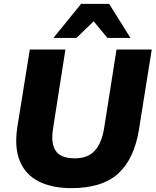

<svg xmlns="http://www.w3.org/2000/svg" viewBox="-20 -961 804 992"><path d="M348 11Q250 11 181.5 -23Q113 -57 83 -127.5Q53 -198 70 -307L134 -705H318L254 -296Q242 -221 267.5 -182Q293 -143 367 -143Q433 -143 469 -181.5Q505 -220 518 -299L582 -705H764L698 -292Q674 -141 591.5 -65Q509 11 348 11ZM256 -765 399 -941H544L654 -765H535L464 -851L375 -765Z"/></svg>

Font: Mulish Black
Style: Italic
Weight: 900
Italic angle: -9°
Designer: Vernon Adams
Foundry: Vernon Adams
Version: Version 3.603; ttfautohint (v1.8.3)